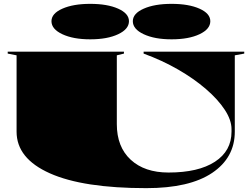

<svg xmlns="http://www.w3.org/2000/svg" viewBox="-20 -976 1297 996"><path d="M739 0Q411 0 238.5 -77Q66 -154 66 -293V-689L20 -698V-708H623V-698L586 -689V-332Q586 -214 658 -147.5Q730 -81 854 -81Q1009 -81 1095 -137Q1181 -193 1181 -293V-306Q1181 -353 1146 -406.5Q1111 -460 1048.5 -514Q986 -568 903.5 -615.5Q821 -663 725 -698V-708H1247V-698L1198 -689V-293Q1198 -158 1080.5 -79Q963 0 739 0ZM870 -956Q959 -956 1015 -931Q1071 -906 1071 -866Q1071 -825 1015 -798.5Q959 -772 870 -772Q782 -772 725.5 -798.5Q669 -825 669 -866Q669 -906 725.5 -931Q782 -956 870 -956ZM448 -956Q537 -956 593 -931Q649 -906 649 -866Q649 -825 593 -798.5Q537 -772 448 -772Q360 -772 303.5 -798.5Q247 -825 247 -866Q247 -906 303.5 -931Q360 -956 448 -956Z"/></svg>

Font: Kalnia Expanded
Style: Bold
Weight: 700
Width: 7
Designer: Frida Medrano
Foundry: Frida Medrano
Version: Version 1.105